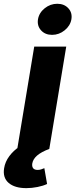

<svg xmlns="http://www.w3.org/2000/svg" viewBox="-81 -790 400 1019"><path d="M10.7 0 100.6 -542.5H270.5L180.7 0ZM59.1 208.5Q-2.9 208.5 -35.2 180.7Q-67.4 152.8 -59.1 102.5Q-53.7 68.4 -31.5 38.6Q-9.3 8.8 22.9 -12.2L181.2 0Q136.7 17.1 115.5 35.9Q94.2 54.7 90.3 77.6Q87.9 93.8 95 102.8Q102.1 111.8 118.7 111.8Q127.9 111.8 137 109.1Q146 106.4 154.3 102.5L168.9 186.5Q148.4 196.3 118.2 202.4Q87.9 208.5 59.1 208.5ZM195.3 -605Q158.7 -605 137 -628.9Q115.2 -652.8 120.6 -687.5Q126.5 -722.2 156.2 -746.1Q186 -770 223.1 -770Q259.8 -770 281.7 -746.1Q303.7 -722.2 297.9 -687.5Q292 -653.3 262.2 -629.2Q232.4 -605 195.3 -605Z"/></svg>

Font: Inter 16pt ExtraBold
Style: Italic
Weight: 800
Italic angle: -9.3988°
Version: Version 4.001;git-66647c0bb